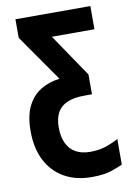

<svg xmlns="http://www.w3.org/2000/svg" viewBox="-88 -602 608 896"><g transform="rotate(-10 216.0 -153.5)"><path d="M274.9 240.2Q198.2 240.2 143.1 208.5Q87.9 176.8 58.3 118.4Q28.8 60.1 28.8 -20Q28.8 -91.8 51.5 -137.7Q74.2 -183.6 114 -207.8Q153.8 -231.9 204.1 -237.8L49.8 -459V-546.9H404.8V-437H203.1L340.8 -233.9V-140.1H305.2Q257.8 -140.1 225.6 -127.2Q193.4 -114.3 177.2 -86.4Q161.1 -58.6 161.1 -14.2Q161.1 30.3 175.8 61Q190.4 91.8 218.5 107.4Q246.6 123 287.1 123Q330.1 123 363.5 111.3Q397 99.6 420.9 85.9V207Q401.4 216.8 366 228.5Q330.6 240.2 274.9 240.2Z"/></g></svg>

Font: Open Sans Condensed
Style: Regular
Weight: 400
Width: 3
Designer: Monotype Design Team
Foundry: Monotype Imaging Inc.
Version: Version 3.000